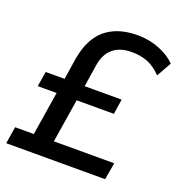

<svg xmlns="http://www.w3.org/2000/svg" viewBox="-129 -825 884 936"><g transform="rotate(20 313.0 -357.0)"><path d="M5 0 19 -88H116L152 -314H54L67 -392H165L182 -503Q194 -572 224 -618.5Q254 -665 305.5 -689.5Q357 -714 430 -714Q488 -714 541 -693Q594 -672 626 -639L583 -562Q550 -597 513 -612Q476 -627 429 -627Q368 -627 332 -596.5Q296 -566 287 -507L269 -392H461L449 -314H256L220 -88H533L518 0Z"/></g></svg>

Font: Nunito Sans 10pt SemiBold
Style: Italic
Weight: 600
Italic angle: -9°
Designer: Vernon Adams
Foundry: Vernon Adams
Version: Version 3.101;gftools[0.9.27]